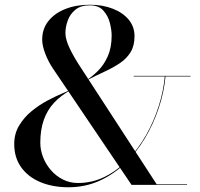

<svg xmlns="http://www.w3.org/2000/svg" viewBox="-20 -780 844 810"><path d="M535 0 204 -490Q184.5 -518.5 171.2 -552.8Q158 -587 158 -613Q158 -658 184 -691Q210 -724 255.5 -742Q301 -760 359 -760Q412.5 -760 455.2 -743.5Q498 -727 522.8 -697.2Q547.5 -667.5 547.5 -627.5Q547.5 -587 531 -560Q514.5 -533 486 -513.8Q457.5 -494.5 421 -477.8Q384.5 -461 345 -440.5L344.5 -441.5Q368.5 -456.5 393.2 -481Q418 -505.5 434.5 -542.2Q451 -579 451 -630Q451 -653.5 443.5 -683.2Q436 -713 416.2 -735.2Q396.5 -757.5 359 -757.5Q320.5 -757.5 298 -739Q275.5 -720.5 265.8 -693.5Q256 -666.5 256 -640Q256 -614 274 -576Q292 -538 324 -490L641 -2.5H769V0ZM269 10Q202.5 10 150.8 -11.5Q99 -33 69.5 -74Q40 -115 40 -172.5Q40 -216 60.8 -250.5Q81.5 -285 113.2 -311Q145 -337 179.2 -355.2Q213.5 -373.5 241 -385Q268.5 -396.5 280 -402V-401Q237.5 -378 208.5 -347Q179.5 -316 164.8 -274.2Q150 -232.5 150 -177.5Q150 -147.5 161.5 -117.5Q173 -87.5 194.2 -62.8Q215.5 -38 244.8 -23Q274 -8 309 -8Q369 -8 422 -34.2Q475 -60.5 519 -106Q563 -151.5 596 -209.5Q629 -267.5 649.5 -332Q670 -396.5 675.5 -460H678.5Q672.5 -393 650.2 -325.8Q628 -258.5 592.2 -198.2Q556.5 -138 507.8 -91Q459 -44 399 -17Q339 10 269 10ZM544 -457.5V-460H784V-457.5Z"/></svg>

Font: Bodoni Moda 72pt
Style: Regular
Weight: 400
Designer: Owen Earl
Foundry: indestructible type
Version: Version 2.005